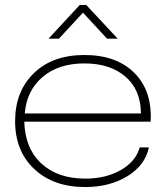

<svg xmlns="http://www.w3.org/2000/svg" viewBox="-20 -747 668 775"><path d="M176 -591 302 -727H328L455 -591H412L315 -696L218 -591ZM324 8Q196 8 118.5 -64.5Q41 -137 41 -258Q41 -378 116.5 -451.5Q192 -525 321 -525Q450 -525 522.5 -452.5Q595 -380 588 -256H78Q81 -148 147 -87Q213 -26 324 -26Q407 -26 467.5 -60.5Q528 -95 544 -152H581Q566 -80 494.5 -36Q423 8 324 8ZM321 -491Q215 -491 151 -435.5Q87 -380 80 -289H549Q548 -385 486 -438Q424 -491 321 -491Z"/></svg>

Font: Mona Sans Expanded ExtraLight
Style: Regular
Weight: 200
Width: 7
Designer: Deni Anggara
Foundry: GitHub
Version: Version 1.001;gftools[0.9.33]